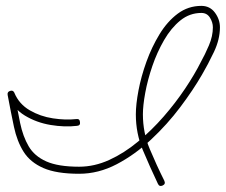

<svg xmlns="http://www.w3.org/2000/svg" viewBox="-20 -579 768 653"><path d="M252 -164Q254 -152 242 -151Q200 -146 152 -154Q104 -162 64.5 -186Q25 -210 7 -254Q5 -259 8 -262.5Q11 -266 16 -267Q20 -269 24.5 -267.5Q29 -266 30 -260Q39 -206 48.5 -160.5Q58 -115 77.5 -81.5Q97 -48 137.5 -30Q178 -12 249 -12Q301 -12 351.5 -35Q402 -58 449 -97Q496 -136 536.5 -182.5Q577 -229 609.5 -277.5Q642 -326 663 -368Q677 -393 690.5 -424.5Q704 -456 704 -486Q704 -503 694 -519Q684 -535 665 -535Q625 -535 593.5 -509.5Q562 -484 538 -442.5Q514 -401 498 -354Q482 -307 474 -263.5Q466 -220 466 -190Q466 -128 489 -73Q512 -18 539 36Q544 47 533 52Q522 57 517 46Q490 -11 466 -68Q442 -125 442 -190Q442 -224 451 -271.5Q460 -319 478 -369Q496 -419 522.5 -462.5Q549 -506 584.5 -532.5Q620 -559 665 -559Q694 -559 711 -536Q728 -513 728 -486Q728 -445 707.5 -402Q687 -359 667 -325Q637 -273 593 -214.5Q549 -156 494 -104.5Q439 -53 377 -20.5Q315 12 249 12Q172 12 127.5 -7.5Q83 -27 60.5 -62.5Q38 -98 27.5 -147.5Q17 -197 6 -256Q4 -267 15 -270Q25 -273 29 -263Q45 -225 81 -204Q117 -183 160 -176.5Q203 -170 239 -174Q251 -176 252 -164Z"/></svg>

Font: FRB American Cursive Light
Style: Italic
Weight: 300
Italic angle: -25°
Version: Version 2.0;Modular Font Editor K font №1